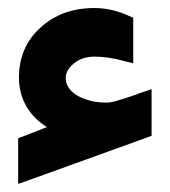

<svg xmlns="http://www.w3.org/2000/svg" viewBox="-20 -434 420 475"><path d="M243.7 -180.2C235.4 -180.2 226.1 -180.7 215.8 -182.1C164.6 -191.9 142.6 -215.3 142.6 -241.2C142.6 -254.4 149.4 -266.1 163.1 -277.3C176.8 -288.6 193.8 -293.9 214.4 -293.9C236.3 -293.9 259.8 -290.5 284.7 -283.7L309.6 -277.3V-302.7V-377.4V-390.1L298.3 -395C270.5 -407.7 242.2 -414.1 213.4 -414.1C159.7 -414.1 115.2 -397.9 80.1 -365.7C44.4 -333.5 26.9 -292 26.9 -241.7C26.9 -188.5 53.7 -145.5 96.2 -119.6L37.6 -96.7L24.9 -91.8V-78.6V-6.8V21L51.3 11.7L342.3 -93.3L355 -98.1V-111.8V-186V-213.4L329.1 -204.6C325.7 -203.6 321.8 -202.6 318.8 -200.7C294.9 -192.4 277.8 -187 268.6 -184.6C259.3 -181.6 251 -180.2 243.7 -180.2Z"/></svg>

Font: Samim
Style: Bold
Weight: 700
Foundry: DejaVu fonts team - Redesigned by Saber Rastikerdar
Version: Version 4.0.5